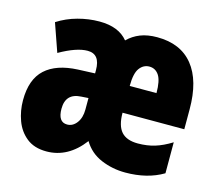

<svg xmlns="http://www.w3.org/2000/svg" viewBox="-86 -765 898 790"><g transform="rotate(15 362.5 -369.5)"><path d="M492 -655Q592 -655 644.5 -590Q697 -525 697 -403V-318H434Q434 -263 456.5 -237.5Q479 -212 527 -212Q566 -212 599 -222Q632 -232 669 -255V-123Q602 -83 508 -83Q453 -83 404.5 -103.5Q356 -124 329 -169Q264 -83 172 -83Q120 -83 87.5 -109Q55 -135 40 -176Q25 -217 25 -262Q25 -351 72.5 -394.5Q120 -438 211 -442L283 -445V-459Q283 -527 230 -527Q183 -527 111 -486L69 -606Q108 -631 154 -643.5Q200 -656 246 -656Q328 -656 367 -608Q390 -631 420.5 -643Q451 -655 492 -655ZM492 -530Q467 -530 450.5 -508Q434 -486 434 -432H548Q548 -485 533 -507.5Q518 -530 492 -530ZM253 -338Q187 -335 187 -269Q187 -212 226 -212Q250 -212 266.5 -234Q283 -256 283 -291V-340Z"/></g></svg>

Font: Noto Sans Kannada UI ExtraCondensed Black
Style: Regular
Weight: 900
Width: 2
Designer: Jelle Bosma - Monotype Design Team
Foundry: Monotype Imaging Inc.
Version: Version 2.005; ttfautohint (v1.8.4.7-5d5b)